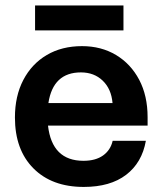

<svg xmlns="http://www.w3.org/2000/svg" viewBox="-20 -688 608 720"><path d="M111.5 -667.5H443V-574H111.5ZM36 -247.5Q36 -328 67.5 -388.2Q99 -448.5 155.5 -481.8Q212 -515 287.5 -515Q359.5 -515 415 -481.8Q470.5 -448.5 502 -388.8Q533.5 -329 533.5 -248.5V-217H160Q175 -85 293 -85Q338.5 -85 366.5 -105Q394.5 -125 402.5 -160H527Q512.5 -78 453 -32.5Q393.5 13 294 13Q174.5 13 105.2 -56.8Q36 -126.5 36 -247.5ZM283.5 -416.5Q179 -416.5 161.5 -301.5H402Q397.5 -354.5 365.2 -385.5Q333 -416.5 283.5 -416.5Z"/></svg>

Font: Overused Grotesk SemiBold
Style: Regular
Weight: 610
Version: Version 0.004